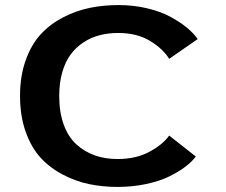

<svg xmlns="http://www.w3.org/2000/svg" viewBox="-20 -726 890 757"><path d="M443.5 11Q385 11 331.8 0Q278.5 -11 227.8 -37.5Q177 -64 140.2 -104Q103.5 -144 81.2 -206.5Q59 -269 59 -348Q59 -427 81.8 -489.8Q104.5 -552.5 141.8 -592.2Q179 -632 230.2 -658.2Q281.5 -684.5 335 -695.2Q388.5 -706 447 -706Q506 -706 559.2 -693.5Q612.5 -681 651 -660.2Q689.5 -639.5 716.2 -617.5Q743 -595.5 759.5 -572L647 -494Q622.5 -534 571 -565Q519.5 -596 446 -596Q407 -596 373 -587.2Q339 -578.5 309.5 -559.2Q280 -540 258.8 -511.5Q237.5 -483 225.5 -441.2Q213.5 -399.5 213.5 -348Q213.5 -283.5 231.2 -234.8Q249 -186 281 -157Q313 -128 353.5 -113.5Q394 -99 443 -99Q516.5 -99 569.5 -127.8Q622.5 -156.5 647 -191.5L752 -109Q737 -88.5 711 -68.8Q685 -49 647.5 -30.5Q610 -12 556.5 -0.5Q503 11 443.5 11Z"/></svg>

Font: League Mono Wide SemiBold
Style: Regular
Weight: 600
Width: 8
Designer: Tyler Finck
Foundry: The League of Moveable Type / Tyler Finck
Version: Version 2.210